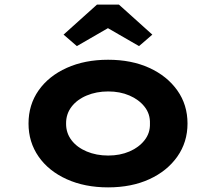

<svg xmlns="http://www.w3.org/2000/svg" viewBox="-20 -800 934 830"><path d="M447.2 10Q346.5 10 268.4 -25.3Q190.3 -60.6 146.8 -123.1Q103.3 -185.7 103.3 -265.9Q103.3 -347 146.8 -409.1Q190.3 -471.2 268.4 -506.5Q346.5 -541.7 447.2 -541.7Q548.5 -541.7 625.6 -506.5Q702.6 -471.2 746.6 -409.1Q790.6 -347 790.6 -265.9Q790.6 -185.7 746.6 -123.1Q702.6 -60.6 625.6 -25.3Q548.5 10 447.2 10ZM447.8 -127.6Q498.7 -127.6 539.6 -145.2Q580.4 -162.7 605 -194Q629.6 -225.4 628.2 -265.9Q629.6 -307.4 605 -338.5Q580.4 -369.6 539.6 -387.1Q498.7 -404.7 447.8 -404.7Q396.7 -404.7 354.8 -387.1Q312.9 -369.6 289.1 -338.3Q265.3 -307 265.7 -265.9Q265.3 -225.4 289.1 -194Q312.9 -162.7 354.8 -145.2Q396.7 -127.6 447.8 -127.6ZM312.3 -600.7 254.8 -650.3 399.1 -780H494.2L638.5 -650.3L581 -600.7L431.6 -686.9H461.6Z"/></svg>

Font: Lexend Peta
Style: Regular
Weight: 400
Designer: Bonnie Shaver-Troup, Thomas Jockin
Foundry: Lexend
Version: Version 1.007